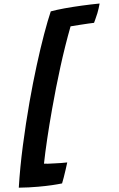

<svg xmlns="http://www.w3.org/2000/svg" viewBox="-148 -874 731 1183"><g transform="rotate(-5 217.5 -282.0)"><path d="M39.5 263Q11 263 -19 262Q-49 261 -80.5 258.5Q-62.5 137 -32.8 2.2Q-3 -132.5 31.5 -262Q62.5 -377.5 95 -482.2Q127.5 -587 157.5 -670.5Q187.5 -754 210.5 -806.5Q246.5 -813 297.2 -817.8Q348 -822.5 404.8 -825.2Q461.5 -828 514.5 -828.5Q507.5 -801 495.5 -770Q487 -750 480 -734.5Q473 -719 470 -713Q459.5 -713 434 -711.5Q408.5 -710 378.5 -708Q348.5 -706 324 -704Q280.5 -590.5 240.2 -461.8Q200 -333 166.5 -207.5Q141 -113 120.2 -26Q99.5 61 87 124.5Q93.5 126 111 127Q128.5 128 151.5 128.5Q170 129.5 193.2 129.8Q216.5 130 230.5 129.5Q225.5 146.5 217.2 171.5Q209 196.5 200.8 220Q192.5 243.5 187.5 255.5Q163 258.5 125 260.8Q87 263 39.5 263Z"/></g></svg>

Font: Grandstander
Style: Bold Italic
Weight: 700
Italic angle: -15°
Designer: Tyler Finck
Foundry: Etcetera Type Co
Version: Version 1.200; ttfautohint (v1.8.3)